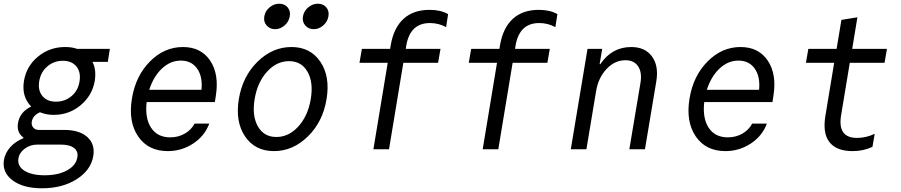

<svg xmlns="http://www.w3.org/2000/svg" viewBox="-26 -803 4846 1033"><path d="M103 -368Q116 -447 178.5 -498.5Q241 -550 324 -550Q362 -550 389 -540H565L554 -470H472V-469Q493 -427 484 -369Q471 -290 408.5 -237.5Q346 -185 263 -185Q223 -185 189 -199Q151 -182 145 -149Q142 -129 153 -116.5Q164 -104 184 -104H319Q401 -104 443.5 -66Q486 -28 476 36Q463 113 386 161.5Q309 210 200 210Q99 210 42 167.5Q-15 125 -5 58Q2 19 29.5 -11.5Q57 -42 99 -59L100 -63Q62 -91 71 -141Q80 -200 142 -230Q89 -283 103 -368ZM174 -25Q137 -25 107.5 -3.5Q78 18 73 50Q67 91 105.5 115.5Q144 140 214 140Q287 140 335 113.5Q383 87 390 44Q396 12 372.5 -6.5Q349 -25 301 -25ZM275 -256Q324 -256 359.5 -286.5Q395 -317 402 -366Q410 -415 385 -445.5Q360 -476 312 -476Q264 -476 228.5 -445.5Q193 -415 185 -366Q177 -317 202 -286.5Q227 -256 275 -256Z M763 -254Q753 -167 787 -115.5Q821 -64 890 -64Q933 -64 968 -84Q1003 -104 1021 -138H1100Q1075 -71 1013 -30.5Q951 10 877 10Q771 10 717 -69.5Q663 -149 684 -274Q704 -395 781 -472.5Q858 -550 958 -550Q1056 -550 1105 -476.5Q1154 -403 1135 -286L1130 -254ZM947 -477Q891 -477 845.5 -434.5Q800 -392 777 -320H1058Q1065 -391 1034.5 -434Q1004 -477 947 -477Z M1630.5 -69Q1550 10 1448 10Q1346 10 1292.5 -69Q1239 -148 1259 -270Q1279 -392 1359.5 -471Q1440 -550 1542 -550Q1644 -550 1697.5 -471Q1751 -392 1731 -270Q1711 -148 1630.5 -69ZM1361.5 -123Q1394 -66 1461 -66Q1528 -66 1579.5 -123Q1631 -180 1646 -270Q1661 -360 1628.5 -417Q1596 -474 1529 -474Q1462 -474 1410.5 -417Q1359 -360 1344 -270Q1329 -180 1361.5 -123ZM1476 -783Q1505 -783 1521.5 -763.5Q1538 -744 1533 -715Q1528 -686 1505 -666Q1482 -646 1454 -646Q1426 -646 1408.5 -666Q1391 -686 1396 -715Q1401 -744 1424.5 -763.5Q1448 -783 1476 -783ZM1684 -783Q1713 -783 1729.5 -763.5Q1746 -744 1741 -715Q1736 -686 1713 -666Q1690 -646 1662 -646Q1634 -646 1616.5 -666Q1599 -686 1604 -715Q1609 -744 1632.5 -763.5Q1656 -783 1684 -783Z M1983 0 2060 -465H1908L1921 -540H2073L2076 -559Q2092 -653 2145 -701.5Q2198 -750 2285 -750Q2345 -750 2385 -727L2374 -657Q2334 -679 2287 -679Q2181 -679 2160 -559L2157 -540H2344L2331 -465H2144L2067 0Z M2571 0 2648 -465H2496L2509 -540H2661L2664 -559Q2680 -653 2733 -701.5Q2786 -750 2873 -750Q2933 -750 2973 -727L2962 -657Q2922 -679 2875 -679Q2769 -679 2748 -559L2745 -540H2932L2919 -465H2732L2655 0Z M3045 0 3135 -540H3214L3200 -458H3204Q3266 -550 3370 -550Q3445 -550 3482 -499Q3519 -448 3505 -365L3444 0H3360L3420 -358Q3429 -414 3407 -446.5Q3385 -479 3339 -479Q3282 -479 3237.5 -432Q3193 -385 3181 -312L3129 0Z M3763 -254Q3753 -167 3787 -115.5Q3821 -64 3890 -64Q3933 -64 3968 -84Q4003 -104 4021 -138H4100Q4075 -71 4013 -30.5Q3951 10 3877 10Q3771 10 3717 -69.5Q3663 -149 3684 -274Q3704 -395 3781 -472.5Q3858 -550 3958 -550Q4056 -550 4105 -476.5Q4154 -403 4135 -286L4130 -254ZM3947 -477Q3891 -477 3845.5 -434.5Q3800 -392 3777 -320H4058Q4065 -391 4034.5 -434Q4004 -477 3947 -477Z M4499 -181Q4480 -61 4585 -61Q4633 -61 4680 -83L4668 -13Q4620 10 4561 10Q4474 10 4436.5 -38.5Q4399 -87 4415 -181L4462 -465H4310L4323 -540H4475L4501 -696L4587 -710L4559 -540H4746L4733 -465H4546Z"/></svg>

Font: CommitMono
Style: Italic
Weight: 400
Monospace: yes
Designer: Eigil Nikolajsen
Foundry: Eigil Nikolajsen
Version: Version 1.143